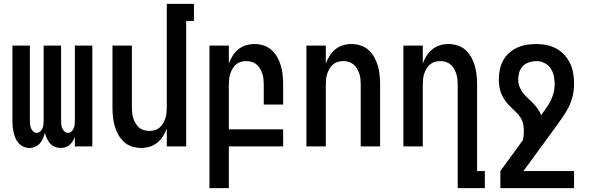

<svg xmlns="http://www.w3.org/2000/svg" viewBox="-20 -755 3040 990"><path d="M132 8Q116 8 101.5 1.5Q87 -5 76.5 -16.5Q66 -28 60 -42Q54 -56 50.5 -71.5Q47 -87 45.5 -102Q44 -117 44 -133V-520H134V-133Q134 -123 135 -113Q136 -103 140 -93.5Q144 -84 151.5 -77Q159 -70 169 -70Q179 -70 187 -77Q195 -84 199 -93.5Q203 -103 204 -113Q205 -123 205 -133V-520H295V-133Q295 -123 296 -113Q297 -103 301 -93.5Q305 -84 313 -77Q321 -70 331 -70Q341 -70 348.5 -77Q356 -84 360 -93.5Q364 -103 365 -113Q366 -123 366 -133V-520H456V0H366V-50Q362 -38 355.5 -27.5Q349 -17 339.5 -8.5Q330 0 317.5 4Q305 8 293 8Q277 8 262.5 2Q248 -4 238 -15.5Q228 -27 221.5 -41.5Q215 -56 211 -71Q208 -56 202 -42Q196 -28 186 -16.5Q176 -5 161.5 1.5Q147 8 132 8Z M708 8Q684 8 660.5 0.5Q637 -7 619.5 -23Q602 -39 590 -60.5Q578 -82 571.5 -105Q565 -128 562.5 -152Q560 -176 560 -200V-520H660V-200Q660 -186 661.5 -172Q663 -158 667.5 -144.5Q672 -131 679.5 -118.5Q687 -106 697.5 -97Q708 -88 722 -84Q736 -80 750 -80Q764 -80 778 -84Q792 -88 802.5 -97Q813 -106 820.5 -118.5Q828 -131 832.5 -144.5Q837 -158 838.5 -172Q840 -186 840 -200V-735H980V-647H940V0H840V-92Q832 -71 820 -52Q808 -33 790.5 -19Q773 -5 751.5 1.5Q730 8 708 8Z M1060 215V-520H1160V-428Q1168 -449 1180 -468Q1192 -487 1209.5 -501Q1227 -515 1248.5 -521.5Q1270 -528 1292 -528Q1316 -528 1339.5 -520.5Q1363 -513 1380.5 -497Q1398 -481 1410 -459.5Q1422 -438 1428.5 -415Q1435 -392 1437.5 -368Q1440 -344 1440 -320V-216H1340V-320Q1340 -334 1338.5 -348Q1337 -362 1332.5 -375.5Q1328 -389 1320.5 -401.5Q1313 -414 1302.5 -423Q1292 -432 1278 -436Q1264 -440 1250 -440Q1236 -440 1222 -436Q1208 -432 1197.5 -423Q1187 -414 1179.5 -401.5Q1172 -389 1167.5 -375.5Q1163 -362 1161.5 -348Q1160 -334 1160 -320V-88H1440V0H1160V215Z M1560 0V-520H1660V-428Q1668 -449 1680 -468Q1692 -487 1709.5 -501Q1727 -515 1748.5 -521.5Q1770 -528 1792 -528Q1816 -528 1839.5 -520.5Q1863 -513 1880.5 -497Q1898 -481 1910 -459.5Q1922 -438 1928.5 -415Q1935 -392 1937.5 -368Q1940 -344 1940 -320V0H1840V-320Q1840 -334 1838.5 -348Q1837 -362 1832.5 -375.5Q1828 -389 1820.5 -401.5Q1813 -414 1802.5 -423Q1792 -432 1778 -436Q1764 -440 1750 -440Q1736 -440 1722 -436Q1708 -432 1697.5 -423Q1687 -414 1679.5 -401.5Q1672 -389 1667.5 -375.5Q1663 -362 1661.5 -348Q1660 -334 1660 -320V0Z M2340 215V-320Q2340 -334 2338.5 -348Q2337 -362 2332.5 -375.5Q2328 -389 2320.5 -401.5Q2313 -414 2302.5 -423Q2292 -432 2278 -436Q2264 -440 2250 -440Q2236 -440 2222 -436Q2208 -432 2197.5 -423Q2187 -414 2179.5 -401.5Q2172 -389 2167.5 -375.5Q2163 -362 2161.5 -348Q2160 -334 2160 -320V0H2060V-520H2160V-428Q2168 -449 2180 -468Q2192 -487 2209.5 -501Q2227 -515 2248.5 -521.5Q2270 -528 2292 -528Q2316 -528 2339.5 -520.5Q2363 -513 2380.5 -497Q2398 -481 2410 -459.5Q2422 -438 2428.5 -415Q2435 -392 2437.5 -368Q2440 -344 2440 -320V127H2480V215Z M2940 215H2560V127L2676 -32Q2679 -44 2680 -56.5Q2681 -69 2681 -82Q2681 -101 2676.5 -119.5Q2672 -138 2661 -153.5Q2650 -169 2635.5 -182Q2621 -195 2608 -208.5Q2595 -222 2584 -237.5Q2573 -253 2565.5 -270.5Q2558 -288 2555 -307Q2552 -326 2552 -345Q2552 -370 2557 -395Q2562 -420 2574 -442.5Q2586 -465 2605 -482Q2624 -499 2647 -509.5Q2670 -520 2695.5 -524Q2721 -528 2746 -528Q2773 -528 2799.5 -522.5Q2826 -517 2849.5 -504Q2873 -491 2891.5 -470.5Q2910 -450 2921 -425.5Q2932 -401 2936 -374Q2940 -347 2940 -320Q2940 -290 2933 -260.5Q2926 -231 2913 -204.5Q2900 -178 2882.5 -153Q2865 -128 2848 -104L2846 -102Q2845 -101 2845 -100L2679 127H2940ZM2770 -161Q2783 -179 2796 -197Q2809 -215 2819 -235Q2829 -255 2834.5 -276.5Q2840 -298 2840 -320Q2840 -342 2835.5 -363.5Q2831 -385 2819 -403Q2807 -421 2787 -430.5Q2767 -440 2746 -440Q2727 -440 2708.5 -434Q2690 -428 2676.5 -414.5Q2663 -401 2657.5 -382.5Q2652 -364 2652 -345Q2652 -326 2658.5 -308.5Q2665 -291 2676.5 -276Q2688 -261 2702 -248.5Q2716 -236 2729 -222.5Q2742 -209 2753 -193.5Q2764 -178 2770 -161Z"/></svg>

Font: Iosevka Semibold
Style: Regular
Weight: 600
Monospace: yes
Designer: Belleve Invis
Foundry: Belleve Invis
Version: Version 33.2.3; ttfautohint (v1.8.4)